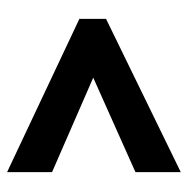

<svg xmlns="http://www.w3.org/2000/svg" viewBox="-14 -638 542 555"><g transform="rotate(90 257.5 -360.0)"><path d="M477 -109V-239L204 -358L477 -480V-611L34 -395V-318Z"/></g></svg>

Font: Noto Sans Lao Looped Condensed ExtraBold
Style: Regular
Weight: 800
Width: 3
Designer: Mark Frömberg, Ben Mitchell
Foundry: The Fontpad Ltd
Version: Version 1.002